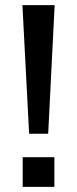

<svg xmlns="http://www.w3.org/2000/svg" viewBox="-20 -725 300 745"><path d="M93 -206 67 -705H192L167 -206ZM68 0V-115H191V0Z"/></svg>

Font: Nunito Sans 12pt ExtraLight 7pt Medium
Style: Regular
Weight: 500
Version: Version 3.101;gftools[0.9.27]